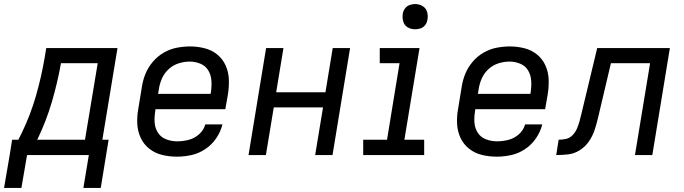

<svg xmlns="http://www.w3.org/2000/svg" viewBox="-55 -768 3387 951"><path d="M358 163H444L483 -76H452L527 -530H174L166 -481Q150 -387 123 -293Q96 -199 53 -110L36 -76H5L-7 0H385ZM366 -76H129L130 -77Q174 -168 202 -263.5Q230 -359 247 -455H429ZM-35 163H51L79 0H-7Z M822 8Q857 8 893.5 0Q930 -8 962.5 -30Q995 -52 1016.5 -84Q1038 -116 1047 -152H962Q954 -123 930.5 -102.5Q907 -82 878.5 -75Q850 -68 822 -68Q794 -68 768 -78Q742 -88 727.5 -110.5Q713 -133 711 -160.5Q709 -188 714 -217L715 -227H1061L1074 -301Q1080 -338 1078.5 -375Q1077 -412 1062.5 -444Q1048 -476 1021 -498Q994 -520 958.5 -529Q923 -538 886 -538Q854 -538 820.5 -531.5Q787 -525 756.5 -507.5Q726 -490 702.5 -462.5Q679 -435 666 -403.5Q653 -372 648 -339L630 -229Q623 -191 625 -154Q627 -117 642 -85Q657 -53 685 -31Q713 -9 748.5 -0.5Q784 8 822 8ZM988 -303H728L732 -327Q736 -354 747.5 -380Q759 -406 781 -426Q803 -446 830.5 -454.5Q858 -463 885 -463Q912 -463 937.5 -452.5Q963 -442 976.5 -419.5Q990 -397 992 -369.5Q994 -342 990 -314Z M1176 0H1262L1301 -236H1545L1506 0H1592L1679 -530H1593L1557 -311H1313L1349 -530H1263Z M1744 0H2046V-76H1948L2023 -530H1826V-455H1924L1862 -76H1744ZM2001 -623Q2015 -623 2028.5 -627.5Q2042 -632 2051 -644Q2060 -656 2062 -670Q2066 -690 2060.5 -709Q2055 -728 2038 -738Q2021 -748 2001 -748Q1987 -748 1973.5 -743Q1960 -738 1951 -726Q1942 -714 1940 -700Q1937 -680 1942.5 -661Q1948 -642 1964.5 -632.5Q1981 -623 2001 -623Z M2406 8Q2441 8 2477.5 0Q2514 -8 2546.5 -30Q2579 -52 2600.5 -84Q2622 -116 2631 -152H2546Q2538 -123 2514.5 -102.5Q2491 -82 2462.5 -75Q2434 -68 2406 -68Q2378 -68 2352 -78Q2326 -88 2311.5 -110.5Q2297 -133 2295 -160.5Q2293 -188 2298 -217L2299 -227H2645L2658 -301Q2664 -338 2662.5 -375Q2661 -412 2646.5 -444Q2632 -476 2605 -498Q2578 -520 2542.5 -529Q2507 -538 2470 -538Q2438 -538 2404.5 -531.5Q2371 -525 2340.5 -507.5Q2310 -490 2286.5 -462.5Q2263 -435 2250 -403.5Q2237 -372 2232 -339L2214 -229Q2207 -191 2209 -154Q2211 -117 2226 -85Q2241 -53 2269 -31Q2297 -9 2332.5 -0.5Q2368 8 2406 8ZM2572 -303H2312L2316 -327Q2320 -354 2331.5 -380Q2343 -406 2365 -426Q2387 -446 2414.5 -454.5Q2442 -463 2469 -463Q2496 -463 2521.5 -452.5Q2547 -442 2560.5 -419.5Q2574 -397 2576 -369.5Q2578 -342 2574 -314Z M2700 0Q2730 0 2760 -3.5Q2790 -7 2817.5 -24.5Q2845 -42 2863 -69Q2881 -96 2890.5 -125Q2900 -154 2907 -184L2971 -455H3165L3090 0H3176L3263 -530H2903L2824 -201Q2820 -183 2815 -165.5Q2810 -148 2802.5 -130.5Q2795 -113 2781 -98.5Q2767 -84 2748.5 -80Q2730 -76 2712 -76Z"/></svg>

Font: Iosevka Sparkle Oblique
Style: Regular
Weight: 400
Italic angle: -9°
Designer: Belleve Invis
Foundry: Belleve Invis
Version: Version 4.5.0; ttfautohint (v1.8.3)